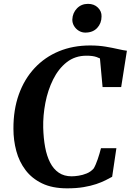

<svg xmlns="http://www.w3.org/2000/svg" viewBox="-20 -994 696 1022"><path d="M337 8.5Q258.5 8.5 204 -17.8Q149.5 -44 115.8 -88.8Q82 -133.5 66.8 -190.2Q51.5 -247 51.5 -308.5Q51 -409.5 80.2 -491.2Q109.5 -573 164 -631.5Q218.5 -690 293.5 -721Q368.5 -752 459.5 -752Q504 -752 541.5 -745.8Q579 -739.5 608 -732.8Q637 -726 655.5 -724L625 -530.5H526L512 -683Q504 -687 493.8 -690.5Q483.5 -694 470.5 -695.8Q457.5 -697.5 440 -697.5Q379.5 -697.5 335.2 -662.8Q291 -628 262.8 -571Q234.5 -514 221.5 -446.5Q208.5 -379 210 -314Q211.5 -258.5 220.2 -211Q229 -163.5 246.8 -128.8Q264.5 -94 292.8 -74.8Q321 -55.5 361.5 -55.5Q377 -55.5 398.5 -58.8Q420 -62 441.5 -70.8Q463 -79.5 478.5 -97Q484 -106 489.5 -118.8Q495 -131.5 500 -146.2Q505 -161 509.5 -176Q514 -191 517.5 -205H599.5L577 -53Q562.5 -45 541.8 -34.5Q521 -24 492.2 -14.2Q463.5 -4.5 425.2 2Q387 8.5 337 8.5ZM434 -820.5Q415.5 -820.5 399.5 -830.2Q383.5 -840 374 -856Q364.5 -872 365 -890.5Q366.5 -925.5 389.8 -949.5Q413 -973.5 448.5 -973.5Q481 -973.5 501.2 -953.5Q521.5 -933.5 520.5 -906.5Q520.5 -870.5 497.5 -845.5Q474.5 -820.5 434 -820.5Z"/></svg>

Font: Merriweather 36pt
Style: Bold Italic
Weight: 700
Italic angle: -7.8°
Version: Version 2.101